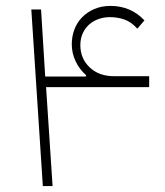

<svg xmlns="http://www.w3.org/2000/svg" viewBox="-20 -630 557 650"><path d="M133 -371H270L272 -375Q249 -395 236 -422.5Q223 -450 223 -480Q223 -507 232 -530.5Q241 -554 258 -571.5Q275 -589 299.5 -599.5Q324 -610 354 -610Q423 -610 469 -561L445 -533Q424 -556 401 -564Q378 -572 352 -572Q333 -572 315 -566Q297 -560 283 -548Q269 -536 260.5 -518Q252 -500 252 -477Q252 -432 283.5 -402Q315 -372 366 -372H485V-335H136L158 0H125L86 -598H119Z"/></svg>

Font: IBM Plex Sans Arabic ExtLt
Style: Regular
Weight: 200
Designer: Mike Abbink, Paul van der Laan, Pieter van Rosmalen, Wael Morcos, Khajak Apelian
Foundry: Bold Monday
Version: Version 1.2